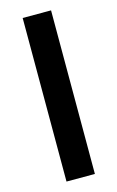

<svg xmlns="http://www.w3.org/2000/svg" viewBox="-111 -750 487 797"><g transform="rotate(-15 132.5 -351.5)"><path d="M194 -703H72V0H194Z"/></g></svg>

Font: Geom Medium
Style: Bold
Weight: 500
Version: Version 1.102